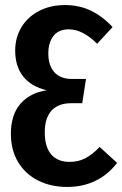

<svg xmlns="http://www.w3.org/2000/svg" viewBox="-20 -725 483 759"><path d="M425 -618 364 -552Q307 -609 252 -609Q211 -609 191 -582.5Q171 -556 171 -514Q171 -466 195 -439.5Q219 -413 263 -413H320L305 -317H262Q210 -317 183.5 -287.5Q157 -258 157 -202Q157 -144 182.5 -114.5Q208 -85 255 -85Q290 -85 317.5 -99.5Q345 -114 374 -144L443 -81Q369 14 245 14Q181 14 130.5 -11.5Q80 -37 51.5 -84.5Q23 -132 23 -196Q23 -272 61.5 -315.5Q100 -359 165 -368Q103 -383 71.5 -423Q40 -463 40 -525Q40 -576 64.5 -617Q89 -658 134 -681.5Q179 -705 237 -705Q293 -705 339 -683Q385 -661 425 -618Z"/></svg>

Font: Fira Sans Extra Condensed Medium
Style: Regular
Weight: 500
Width: 1
Designer: Carrois Corporate & Edenspiekermann AG
Foundry: Carrois Corporate GbR & Edenspiekermann AG
Version: Version 4.203